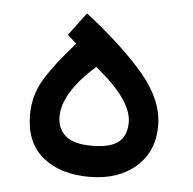

<svg xmlns="http://www.w3.org/2000/svg" viewBox="-40 -490 531 529"><g transform="rotate(5 225.0 -226.0)"><path d="M180.2 -450.2Q286.6 -367.2 344.5 -297.6Q402.3 -228 402.3 -158.2Q402.3 -86.9 353.5 -44.4Q304.7 -2 225.1 -2Q144 -2 95.9 -42Q47.9 -82 47.9 -158.2Q47.9 -212.4 75.4 -257.8Q103 -303.2 157.7 -364.3L132.8 -386.7ZM218.3 -305.2Q172.4 -264.6 150.9 -228.5Q129.4 -192.4 129.4 -160.6Q129.4 -127 151.9 -107.4Q174.3 -87.9 224.6 -87.9Q275.4 -87.9 298.1 -105.7Q320.8 -123.5 320.8 -161.1Q320.8 -190.9 295.7 -227.1Q270.5 -263.2 218.3 -305.2Z"/></g></svg>

Font: Vazir FD-WOL-UI
Style: Regular-FD-WOL-UI
Weight: 400
Designer: Saber Rastikerdar
Foundry: Saber Rastikerdar
Version: Version 30.1.0